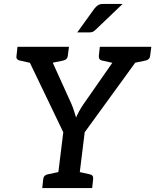

<svg xmlns="http://www.w3.org/2000/svg" viewBox="-20 -957 790 977"><path d="M267 0 302 -284 93 -719H188Q203 -719 210.5 -712Q218 -705 223 -694L344 -427Q352 -408 357 -391.5Q362 -375 367 -359Q374 -375 383 -391.5Q392 -408 405 -427L591 -694Q597 -703 607 -711Q617 -719 630 -719H727L411 -284L376 0ZM167 -664 174 -719H249L242 -664ZM551 -664 558 -719H654L647 -664ZM170 -719 148 -634 80 -649Q71 -651 66.5 -657Q62 -663 64 -673L69 -719ZM331 -719 325 -673Q324 -663 318 -657Q312 -651 302 -649L230 -634L229 -719ZM590 -719 567 -634 499 -649Q490 -651 486 -657Q482 -663 483 -673L488 -719ZM750 -719 744 -673Q743 -663 737 -657Q731 -651 721 -649L649 -634V-719ZM195 0 200 -46Q201 -56 207 -62Q213 -68 223 -70L294 -85L296 0ZM347 0 369 -85 437 -70Q447 -68 451 -62Q455 -56 454 -46L449 0ZM507 -937H604L469 -808Q460 -799 453 -795.5Q446 -792 433 -792H373L461 -914Q470 -925 479.5 -931Q489 -937 507 -937Z"/></svg>

Font: Aleo Medium
Style: Italic
Weight: 500
Italic angle: -7°
Designer: Alessio Laiso
Foundry: Alessio Laiso
Version: Version 2.001;gftools[0.9.29]